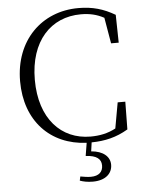

<svg xmlns="http://www.w3.org/2000/svg" viewBox="-63 -792 814 1077"><g transform="rotate(-5 344.0 -253.5)"><path d="M388 88C450 91 475 113 475 149C475 184 453 207 407 207C389 207 370 204 348 200L343 223C362 230 386 235 416 235C488 235 526 198 526 149C526 103 487 70 421 65L428 15C504 14 568 -1 634 -40L636 -196H593L567 -51C522 -27 476 -18 425 -18C261 -18 141 -142 141 -362C141 -580 261 -706 430 -706C479 -706 519 -697 560 -675L585 -529H628L625 -686C560 -724 499 -742 419 -742C212 -742 58 -591 58 -361C58 -138 196 6 400 15Z"/></g></svg>

Font: Noto Serif CJK HK Light
Style: Regular
Weight: 300
Designer: Ryoko NISHIZUKA 西塚涼子 (kana & ideographs); Frank Grießhammer (Latin, Greek & Cyrillic); Wenlong ZHANG 张文龙 (bopomofo); San
Foundry: Adobe
Version: Version 2.001;hotconv 1.1.0;makeotfexe 2.6.0